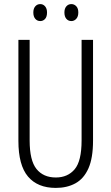

<svg xmlns="http://www.w3.org/2000/svg" viewBox="-20 -909 544 939"><path d="M435 -221Q435 -136 412.5 -85.5Q390 -35 349 -12.5Q308 10 253 10Q164 10 117 -45.5Q70 -101 70 -220V-714H125V-222Q125 -124 158.5 -82.5Q192 -41 253 -41Q311 -41 345 -81Q379 -121 379 -222V-714H435ZM143 -848Q143 -867 152.5 -878Q162 -889 177 -889Q191 -889 200.5 -878Q210 -867 210 -848Q210 -827 200.5 -816.5Q191 -806 177 -806Q162 -806 152.5 -817Q143 -828 143 -848ZM295 -848Q295 -867 304.5 -878Q314 -889 329 -889Q343 -889 353 -878.5Q363 -868 363 -848Q363 -828 353 -817Q343 -806 329 -806Q314 -806 304.5 -817Q295 -828 295 -848Z"/></svg>

Font: Noto Sans Tamil ExtraCondensed Light
Style: Regular
Weight: 300
Width: 2
Designer: Jelle Bosma - Monotype Design Team
Foundry: Monotype Imaging Inc.
Version: Version 2.004; ttfautohint (v1.8.4.7-5d5b)